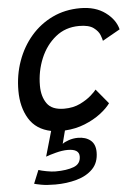

<svg xmlns="http://www.w3.org/2000/svg" viewBox="-55 -591 627 877"><g transform="rotate(-5 258.5 -152.0)"><path d="M163 245Q123.5 245 98.5 240.2Q73.5 235.5 66.5 233L91.5 172Q104.5 176.5 128.5 181Q152.5 185.5 169 185.5Q220.5 185.5 252.8 173.2Q285 161 285 126.5Q285 92.5 232.5 92.5Q208 92.5 177.8 100.5Q147.5 108.5 132 114.5L165 -0.5Q96.5 -14.5 64.2 -67.8Q32 -121 32 -196Q32 -268.5 54.8 -332Q77.5 -395.5 119.2 -444Q161 -492.5 218.5 -520Q276 -547.5 346 -547.5Q415.5 -547.5 460.8 -514Q506 -480.5 517 -435.5L436.5 -390Q435.5 -397.5 428.5 -416.2Q421.5 -435 400 -451Q378.5 -467 334 -467Q271 -467 225.8 -430.2Q180.5 -393.5 156.2 -335Q132 -276.5 132 -211Q132 -161 154.8 -128.8Q177.5 -96.5 233.5 -96.5Q275.5 -96.5 307.5 -112.2Q339.5 -128 359.2 -146Q379 -164 383.5 -171L439.5 -103.5Q423.5 -81 392.8 -57.5Q362 -34 320 -17Q278 0 228 3L212.5 63Q221 55.5 241.5 48.5Q262 41.5 283.5 41.5Q319.5 41.5 341.5 59.5Q363.5 77.5 363.5 114Q363.5 162 335.2 190.8Q307 219.5 261.2 232.2Q215.5 245 163 245Z"/></g></svg>

Font: Grandstander
Style: Italic
Weight: 400
Italic angle: -15°
Designer: Tyler Finck
Foundry: Etcetera Type Co
Version: Version 1.200; ttfautohint (v1.8.3)